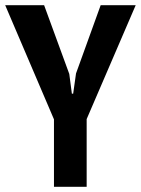

<svg xmlns="http://www.w3.org/2000/svg" viewBox="-24 -720 543 740"><path d="M184 -260 -4 -700H146L243 -435L253 -359H258L269 -437L364 -700H499L310 -261V0H184Z"/></svg>

Font: PT Sans Narrow
Style: Bold
Weight: 700
Width: 3
Designer: A.Korolkova, O.Umpeleva, V.Yefimov
Foundry: ParaType Ltd
Version: Version 2.003W OFL